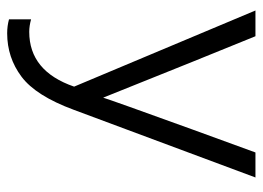

<svg xmlns="http://www.w3.org/2000/svg" viewBox="-116 -430 715 522"><g transform="rotate(90 241.0 -169.5)"><path d="M279 -13Q241 90 189 129Q137 168 71 168Q51 168 33 163V103Q51 108 67 108Q174 108 216 -14L9 -507H79L148 -337L246 -93Q253 -116 333 -337L395 -507H463Z"/></g></svg>

Font: Hind Madurai Light
Style: Regular
Weight: 300
Designer: Jyotish Sonowal
Foundry: Indian Type Foundry
Version: Version 1.001;PS 1.0;hotconv 1.0.86;makeotf.lib2.5.63406; tt